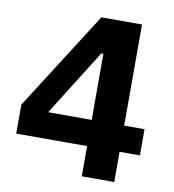

<svg xmlns="http://www.w3.org/2000/svg" viewBox="-79 -768 758 838"><g transform="rotate(10 300.0 -349.0)"><path d="M483 0V-133.9H573.2V-250H483V-698.2H302.9L24.9 -262.1V-133.9H339.1V0ZM146 -250 329.9 -543H339.1V-250Z"/></g></svg>

Font: Margiela Mono Bold
Style: Regular
Weight: 700
Designer: Mike Abbink, Paul van der Laan, Pieter van Rosmalen
Foundry: Bold Monday
Version: Version 2.003 2021